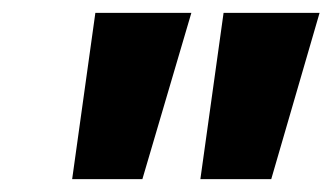

<svg xmlns="http://www.w3.org/2000/svg" viewBox="-20 -734 516 298"><path d="M291 -456 327 -714H476L401 -456ZM92 -456 128 -714H277L201 -456Z"/></svg>

Font: Noto Sans Disp ExtBd
Style: Italic
Weight: 800
Italic angle: -12°
Designer: Monotype Design Team
Foundry: Monotype Imaging Inc.
Version: Version 2.000;GOOG;noto-source:20170915:90ef993387c0